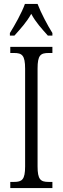

<svg xmlns="http://www.w3.org/2000/svg" viewBox="-20 -951 317 971"><path d="M30 -784V-771H53C85 -807 114 -838 138 -881C161 -838 190 -807 222 -771H245V-784C221 -822 187 -886 170 -931H106C90 -886 54 -822 30 -784ZM32 0H245V-31H226C185 -31 170 -43 170 -110V-604C170 -672 185 -683 226 -683H245V-714H32V-683H51C91 -683 107 -672 107 -604V-109C107 -42 91 -31 51 -31H32Z"/></svg>

Font: Noto Serif Thai ExtraCondensed Light
Style: Regular
Weight: 300
Width: 2
Designer: Monotype Design Team
Foundry: Monotype Imaging Inc.
Version: Version 2.002